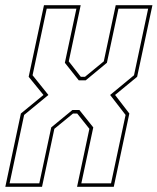

<svg xmlns="http://www.w3.org/2000/svg" viewBox="-40 -720 607 740"><path d="M-19.5 0 40.5 -282.5 127.5 -354 70.5 -424 129.5 -700H271L225 -483.5L271.5 -424H287.5L360 -483.5L406 -700H547.5L488.5 -424L403.5 -354L458.5 -282.5L398.5 0H257L304.5 -223.5L257.5 -282.5H241.5L169.5 -223.5L122 0ZM-3 -13.5H111.5L157.5 -229L239 -296H266L319.5 -229L273.5 -13.5H388L444 -277L384.5 -354L476.5 -430L531 -686.5H416.5L372 -478L290.5 -410.5H263.5L210 -478L254.5 -686.5H140L85.5 -430L146.5 -354L53 -277Z"/></svg>

Font: Tourney Condensed Thin
Style: Italic
Weight: 100
Width: 3
Italic angle: -12°
Designer: Tyler Finck
Foundry: Etcetera Type Co
Version: Version 1.010; ttfautohint (v1.8.3)